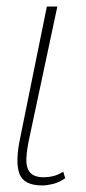

<svg xmlns="http://www.w3.org/2000/svg" viewBox="-20 -556 264 586"><path d="M109 10Q52 10 39 -26.5Q26 -63 42 -137L123 -536H155L70 -137Q62 -101 60.5 -73.5Q59 -46 71 -30.5Q83 -15 114 -15Q128 -15 142.5 -18.5Q157 -22 173 -32L179 -12Q160 1 141.5 5.5Q123 10 109 10Z"/></svg>

Font: Noto Serif Thin
Style: Italic
Weight: 100
Italic angle: -12°
Designer: Monotype Design Team
Foundry: Monotype Imaging Inc.
Version: Version 2.014; ttfautohint (v1.8.4.7-5d5b)